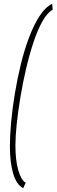

<svg xmlns="http://www.w3.org/2000/svg" viewBox="-20 -769 297 1009"><path d="M32 0Q32 -55 38.5 -127Q45 -199 58 -277Q71 -355 89.5 -431Q108 -507 133 -573Q158 -639 188 -685Q218 -731 254 -749L257 -718Q229 -703 203.5 -658Q178 -613 156.5 -548.5Q135 -484 117.5 -409.5Q100 -335 87.5 -260Q75 -185 68 -118.5Q61 -52 61 -5Q61 75 76.5 127Q92 179 115 191L102 220Q67 202 49.5 144Q32 86 32 0Z"/></svg>

Font: Georama Condensed ExtraLight
Style: Italic
Weight: 200
Width: 3
Italic angle: -9°
Designer: Jean-Baptiste Levee
Foundry: Production Type
Version: Version 1.000